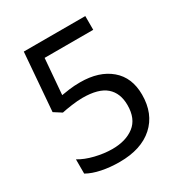

<svg xmlns="http://www.w3.org/2000/svg" viewBox="-170 -836 912 968"><g transform="rotate(-30 286.0 -352.0)"><path d="M275 -438Q385 -438 450 -383Q515 -328 515 -228Q515 -117 444.5 -53.5Q374 10 248 10Q193 10 144.5 0Q96 -10 63 -29V-112Q99 -90 150.5 -77.5Q202 -65 249 -65Q328 -65 376.5 -102.5Q425 -140 425 -219Q425 -289 382 -326.5Q339 -364 246 -364Q218 -364 182 -359Q146 -354 124 -349L80 -377L107 -714H465V-634H182L165 -427Q182 -430 211 -434Q240 -438 275 -438Z"/></g></svg>

Font: Noto Sans Elymaic
Style: Regular
Weight: 400
Designer: Morgane Pierson
Foundry: Google LLC
Version: Version 1.002; ttfautohint (v1.8.4.7-5d5b)